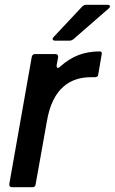

<svg xmlns="http://www.w3.org/2000/svg" viewBox="-20 -783 480 803"><path d="M31 0Q24 0 21 -4Q18 -8 19 -14L113 -546Q116 -557 127 -557H211Q218 -557 221 -553Q224 -549 223 -543L217 -511V-507Q217 -499 222 -499Q226 -499 231 -504Q269 -538 309 -553Q349 -568 398 -568Q403 -568 405 -564Q407 -560 405 -554L391 -472Q390 -460 377 -460H359Q293 -460 248 -423Q193 -377 176 -275L129 -12Q128 0 115 0ZM211 -613Q200 -613 200 -620Q200 -624 205 -629L325 -757Q332 -763 341 -763H429Q440 -763 440 -756Q440 -752 434 -747L287 -619Q279 -613 271 -613Z"/></svg>

Font: Open Sauce Two Medium Italic
Style: Regular
Weight: 500
Italic angle: -10°
Designer: Alfredo Marco Pradil
Foundry: Creative Sauce Fz LLC
Version: Version 1.477